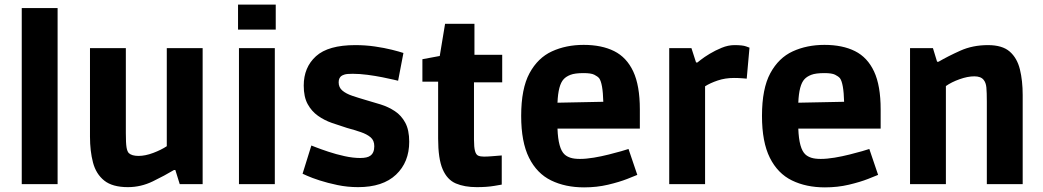

<svg xmlns="http://www.w3.org/2000/svg" viewBox="-20 -796 4507 830"><path d="M74 0V-761H229V0Z M533 13Q466 13 430.5 -15.5Q395 -44 382 -93.5Q369 -143 369 -205V-588H524V-220Q524 -177 527 -159Q530 -141 537 -134Q550 -122 579 -122Q608 -122 642.5 -135Q677 -148 701 -164V-588H856V0H757L738 -61H732Q692 -37 640.5 -12Q589 13 533 13Z M1009 -668V-776H1172V-668ZM1013 0V-588H1168V0Z M1528 13Q1482 13 1439 4Q1396 -5 1362 -16Q1328 -27 1308 -36Q1288 -45 1288 -45L1326 -167Q1326 -167 1346.5 -159Q1367 -151 1400 -140Q1433 -129 1469.5 -121Q1506 -113 1537 -113Q1568 -113 1581 -123Q1598 -135 1598 -164Q1598 -189 1582 -202.5Q1566 -216 1539.5 -225Q1513 -234 1480 -243Q1448 -253 1415 -264.5Q1382 -276 1354.5 -295.5Q1327 -315 1310 -346Q1293 -377 1293 -426Q1293 -505 1346 -553Q1399 -601 1516 -601Q1560 -601 1601 -595Q1642 -589 1674 -581Q1706 -573 1724 -567L1701 -447Q1701 -447 1682 -451.5Q1663 -456 1633 -462Q1603 -468 1569 -472.5Q1535 -477 1505 -477Q1480 -477 1470 -474Q1460 -471 1455 -467Q1451 -464 1447.5 -457.5Q1444 -451 1444 -440Q1444 -418 1460 -404.5Q1476 -391 1502.5 -382Q1529 -373 1560 -364Q1592 -355 1625.5 -344.5Q1659 -334 1687 -315.5Q1715 -297 1732 -265.5Q1749 -234 1749 -183Q1749 -95 1692 -41Q1635 13 1528 13Z M2041 13Q1988 13 1950.5 -3Q1913 -19 1893.5 -64.5Q1874 -110 1874 -197V-443H1806V-540L1881 -554L1904 -693H2031V-559H2151V-440H2029V-193Q2029 -159 2033.5 -143Q2038 -127 2047.5 -123Q2057 -119 2072 -119Q2087 -119 2105 -120.5Q2123 -122 2136 -123Q2149 -124 2149 -124V2Q2149 2 2117 7.5Q2085 13 2041 13Z M2505 14Q2424 14 2362.5 -16Q2301 -46 2267 -114Q2233 -182 2233 -295Q2233 -413 2269 -479.5Q2305 -546 2366 -574Q2427 -602 2503 -602Q2581 -602 2635 -575Q2689 -548 2717.5 -487Q2746 -426 2746 -323V-240H2390Q2393 -153 2421 -128Q2431 -119 2446.5 -114Q2462 -109 2487 -109Q2514 -109 2547 -114.5Q2580 -120 2611.5 -128Q2643 -136 2666 -142.5Q2689 -149 2697 -152L2735 -40Q2726 -36 2691.5 -22.5Q2657 -9 2608.5 2.5Q2560 14 2505 14ZM2417 -454Q2393 -429 2390 -352L2588 -356Q2586 -436 2570 -458Q2563 -466 2549 -473Q2535 -480 2503 -480Q2465 -480 2446 -472.5Q2427 -465 2417 -454Z M2873 0V-588H2969L2989 -526H2995Q2995 -526 3009.5 -537.5Q3024 -549 3048 -563.5Q3072 -578 3100 -589.5Q3128 -601 3155 -601Q3190 -601 3205 -595.5Q3220 -590 3220 -590L3208 -456Q3208 -456 3190.5 -457.5Q3173 -459 3153 -459Q3115 -459 3082.5 -448Q3050 -437 3028 -423V0Z M3546 14Q3465 14 3403.5 -16Q3342 -46 3308 -114Q3274 -182 3274 -295Q3274 -413 3310 -479.5Q3346 -546 3407 -574Q3468 -602 3544 -602Q3622 -602 3676 -575Q3730 -548 3758.5 -487Q3787 -426 3787 -323V-240H3431Q3434 -153 3462 -128Q3472 -119 3487.5 -114Q3503 -109 3528 -109Q3555 -109 3588 -114.5Q3621 -120 3652.5 -128Q3684 -136 3707 -142.5Q3730 -149 3738 -152L3776 -40Q3767 -36 3732.5 -22.5Q3698 -9 3649.5 2.5Q3601 14 3546 14ZM3458 -454Q3434 -429 3431 -352L3629 -356Q3627 -436 3611 -458Q3604 -466 3590 -473Q3576 -480 3544 -480Q3506 -480 3487 -472.5Q3468 -465 3458 -454Z M3914 0V-588H4013L4031 -529H4037Q4078 -553 4131.5 -577Q4185 -601 4251 -601Q4313 -601 4345 -573Q4377 -545 4389 -496Q4401 -447 4401 -385V0H4246V-356Q4246 -397 4244 -418Q4242 -439 4232 -451Q4220 -466 4192 -466Q4163 -466 4128 -453.5Q4093 -441 4069 -424V0Z"/></svg>

Font: Ruda SemiBold
Style: Bold
Weight: 900
Designer: Mariela Monsalve and Angelina Sanchez
Foundry: Mariela Monsalve and Angelina Sanchez
Version: Version 2.000